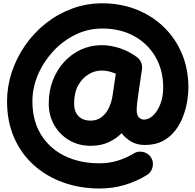

<svg xmlns="http://www.w3.org/2000/svg" viewBox="-20 -792 1151 1131"><path d="M870.1 136.2Q885.7 162.1 878.7 192.4Q871.6 222.7 845.7 238.8Q785.2 276.4 714.6 297.4Q644 318.4 566.9 318.4Q452.1 318.4 353 283Q253.9 247.6 179.4 180.9Q105 114.3 63.2 19Q21.5 -76.2 21.5 -195.3Q21.5 -282.2 49.1 -366.2Q76.7 -450.2 127.4 -523.7Q178.2 -597.2 248.3 -653.1Q318.4 -709 403.1 -740.7Q487.8 -772.5 583 -772.5Q689.9 -772.5 782 -736.6Q874 -700.7 943.1 -634.5Q1012.2 -568.4 1051 -477.3Q1089.8 -386.2 1089.8 -275.4Q1089.8 -241.7 1083 -197.8Q1076.2 -153.8 1059.3 -108.4Q1042.5 -63 1013.2 -24.2Q983.9 14.6 939.7 38.3Q895.5 62 833 62Q787.6 62 753.7 42.5Q719.7 22.9 696.3 -7.3Q664.1 25.4 619.1 46.1Q574.2 66.9 514.2 66.9Q442.4 66.9 386.5 33.4Q330.6 0 298.8 -56.4Q267.1 -112.8 267.1 -181.6Q267.1 -255.9 291.3 -318.6Q315.4 -381.3 358.4 -428Q401.4 -474.6 457.8 -500.2Q514.2 -525.9 578.1 -525.9Q631.8 -525.9 685.1 -508.3Q738.3 -490.7 786.1 -456.1Q803.2 -443.8 811.3 -424.1Q819.3 -404.3 816.4 -385.3L791 -210.9Q790.5 -207 790 -203.6Q788.1 -189 786.6 -172.9Q785.2 -156.7 785.2 -145.5Q785.2 -112.3 798.8 -99.9Q812.5 -87.4 827.6 -87.4Q856.4 -87.4 882.6 -112.5Q908.7 -137.7 925 -180.2Q941.4 -222.7 941.4 -275.4Q941.4 -379.4 895.3 -458Q849.1 -536.6 768.3 -580.3Q687.5 -624 583 -624Q498 -624 423.6 -587.4Q349.1 -550.8 292.2 -488.8Q235.4 -426.8 203.1 -350.6Q170.9 -274.4 170.9 -195.3Q170.9 -82.5 220.5 -0.7Q270 81.1 359.1 125.5Q448.2 169.9 566.9 169.9Q622.1 169.9 672.9 154.5Q723.6 139.2 767.6 111.8Q793.5 96.2 823.7 103.3Q854 110.4 870.1 136.2ZM662.1 -357.4Q620.6 -376.5 578.1 -376.5Q538.6 -376.5 501.5 -354.2Q464.4 -332 440.4 -288.8Q416.5 -245.6 416.5 -181.6Q416.5 -134.8 442.1 -108.2Q467.8 -81.5 514.2 -81.5Q552.2 -81.5 578.9 -102.3Q605.5 -123 621.6 -157.2Q637.7 -191.4 643.6 -232.4Z"/></svg>

Font: Mikhak-DS2-FD ExtraBold
Style: Regular
Weight: 800
Designer: Amin Abedi
Version: Version 3.2